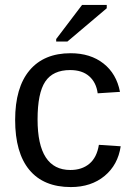

<svg xmlns="http://www.w3.org/2000/svg" viewBox="-20 -756 540 786"><path d="M133.8 -267.1Q133.8 -60.1 268.1 -60.1Q315.4 -60.1 345.9 -85.7Q376.5 -111.3 384.8 -163.1L474.1 -157.2Q462.9 -81.1 408 -35.6Q353 9.8 270 9.8Q158.7 9.8 100.3 -60.3Q42 -130.4 42 -265.1Q42 -397.5 100.8 -467.8Q159.7 -538.1 269 -538.1Q350.1 -538.1 403.6 -496.1Q457 -454.1 471.2 -379.9L379.9 -374Q374 -418.5 345.2 -443.8Q316.4 -469.2 267.1 -469.2Q196.8 -469.2 165.3 -422.1Q133.8 -375 133.8 -267.1ZM255.9 -585.9H210V-596.2L315.9 -735.8H417V-722.2Z"/></svg>

Font: Libra Sans Modern
Style: Regular
Weight: 400
Foundry: Stefan Peev, Context Ltd
Version: Version 1.000